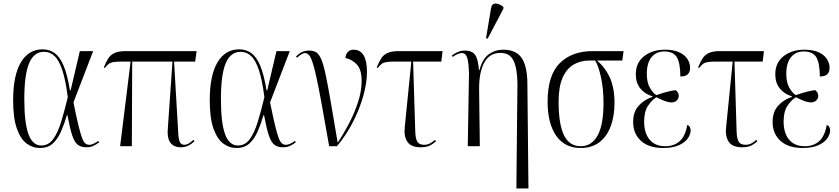

<svg xmlns="http://www.w3.org/2000/svg" viewBox="-20 -824 4729 1082"><path d="M205 10Q163 10 129 -16Q95 -42 74.5 -101Q54 -160 54 -259Q54 -399 97.5 -472.5Q141 -546 220 -546Q259 -546 288.5 -524.5Q318 -503 339 -452.5Q360 -402 374 -315H378L430 -536H505L394 -247Q410 -167 421.5 -119.5Q433 -72 442 -48Q451 -24 460.5 -16Q470 -8 483 -8Q496 -8 510.5 -15.5Q525 -23 534 -30L539 -22Q526 -12 508.5 -3Q491 6 466 6Q437 6 418.5 -8Q400 -22 387 -61Q374 -100 360 -175H357Q342 -124 323.5 -82Q305 -40 277 -15Q249 10 205 10ZM213 -4Q253 -4 279 -39Q305 -74 324 -135.5Q343 -197 362 -276Q350 -371 331.5 -427.5Q313 -484 287.5 -508Q262 -532 228 -532Q171 -532 144 -467.5Q117 -403 117 -267Q117 -131 140.5 -67.5Q164 -4 213 -4Z M657 0 716 -477H669Q639 -477 621.5 -474.5Q604 -472 593 -464Q582 -456 571 -441L565 -444Q577 -474 590 -494.5Q603 -515 626 -525.5Q649 -536 689 -536H1088L1080 -477H961L984 -81Q986 -37 994 -22.5Q1002 -8 1020 -8Q1041 -8 1070 -36L1076 -28Q1055 -9 1037 -1.5Q1019 6 1000 6Q915 6 926 -104L952 -477H725L723 0Z M1313 10Q1271 10 1237 -16Q1203 -42 1182.5 -101Q1162 -160 1162 -259Q1162 -399 1205.5 -472.5Q1249 -546 1328 -546Q1367 -546 1396.5 -524.5Q1426 -503 1447 -452.5Q1468 -402 1482 -315H1486L1538 -536H1613L1502 -247Q1518 -167 1529.5 -119.5Q1541 -72 1550 -48Q1559 -24 1568.5 -16Q1578 -8 1591 -8Q1604 -8 1618.5 -15.5Q1633 -23 1642 -30L1647 -22Q1634 -12 1616.5 -3Q1599 6 1574 6Q1545 6 1526.5 -8Q1508 -22 1495 -61Q1482 -100 1468 -175H1465Q1450 -124 1431.5 -82Q1413 -40 1385 -15Q1357 10 1313 10ZM1321 -4Q1361 -4 1387 -39Q1413 -74 1432 -135.5Q1451 -197 1470 -276Q1458 -371 1439.5 -427.5Q1421 -484 1395.5 -508Q1370 -532 1336 -532Q1279 -532 1252 -467.5Q1225 -403 1225 -267Q1225 -131 1248.5 -67.5Q1272 -4 1321 -4Z M1835 0Q1811 -137 1794 -230.5Q1777 -324 1764.5 -382.5Q1752 -441 1741.5 -472Q1731 -503 1721 -514Q1711 -525 1699 -525Q1682 -525 1654 -499L1648 -506Q1664 -522 1681.5 -530.5Q1699 -539 1723 -539Q1747 -539 1763 -528.5Q1779 -518 1791.5 -487.5Q1804 -457 1816 -399.5Q1828 -342 1844 -249.5Q1860 -157 1883 -20Q1916 -69 1947 -128.5Q1978 -188 1998 -249.5Q2018 -311 2018 -368Q2018 -431 1991.5 -460Q1965 -489 1927 -497Q1928 -519 1940.5 -531.5Q1953 -544 1972 -544Q2048 -544 2048 -418Q2048 -357 2027 -282.5Q2006 -208 1968 -134.5Q1930 -61 1879 0Z M2351 6Q2297 6 2276 -24.5Q2255 -55 2261 -108L2298 -477H2207Q2177 -477 2159.5 -474.5Q2142 -472 2131 -464Q2120 -456 2109 -441L2103 -444Q2115 -474 2128 -494.5Q2141 -515 2164 -525.5Q2187 -536 2227 -536H2474L2467 -477H2308L2320 -87Q2321 -44 2331.5 -26Q2342 -8 2371 -8Q2389 -8 2404.5 -16.5Q2420 -25 2431 -36L2437 -28Q2416 -9 2397 -1.5Q2378 6 2351 6Z M2890 238 2896 -353Q2895 -438 2874 -482Q2853 -526 2800 -526Q2739 -526 2709 -471Q2679 -416 2680 -319L2684 0H2616L2623 -412Q2621 -474 2612.5 -499.5Q2604 -525 2583 -525Q2574 -525 2560.5 -520Q2547 -515 2531 -503L2526 -511Q2543 -524 2561 -531.5Q2579 -539 2600 -539Q2641 -539 2658 -514Q2675 -489 2679 -429H2682Q2699 -493 2735 -518.5Q2771 -544 2816 -544Q2887 -544 2919 -498.5Q2951 -453 2952 -355L2958 238ZM2728 -606 2719 -609 2747 -776Q2751 -805 2773.5 -804Q2796 -803 2817 -785V-775Z M3252 10Q3162 10 3114 -59.5Q3066 -129 3066 -251Q3066 -400 3134.5 -468Q3203 -536 3320 -536H3494L3487 -483H3344Q3391 -444 3417 -386Q3443 -328 3443 -245Q3443 -171 3422 -113.5Q3401 -56 3358.5 -23Q3316 10 3252 10ZM3253 0Q3314 0 3347.5 -60Q3381 -120 3381 -244Q3381 -323 3367 -387.5Q3353 -452 3334 -483H3303Q3252 -483 3212.5 -460Q3173 -437 3150.5 -386Q3128 -335 3128 -250Q3128 -125 3158 -62.5Q3188 0 3253 0Z M3717 10Q3636 10 3592 -30.5Q3548 -71 3548 -136Q3548 -193 3578.5 -227.5Q3609 -262 3657 -278V-281Q3614 -294 3588.5 -325.5Q3563 -357 3563 -405Q3563 -471 3610 -507.5Q3657 -544 3727 -544Q3777 -544 3808.5 -529Q3840 -514 3854.5 -490.5Q3869 -467 3869 -442Q3869 -419 3856.5 -406Q3844 -393 3814 -393Q3814 -466 3795 -500Q3776 -534 3723 -534Q3678 -534 3651.5 -501.5Q3625 -469 3625 -408Q3625 -358 3643 -328Q3661 -298 3679 -288Q3748 -312 3788 -316Q3795 -311 3800 -303Q3805 -295 3805 -283Q3805 -268 3793.5 -257.5Q3782 -247 3765 -247Q3748 -247 3728.5 -254Q3709 -261 3679 -276Q3653 -260 3631.5 -227.5Q3610 -195 3610 -139Q3610 -74 3641 -37Q3672 0 3728 0Q3778 0 3810 -28Q3842 -56 3853 -120Q3872 -113 3872 -89Q3872 -67 3856 -44Q3840 -21 3805.5 -5.5Q3771 10 3717 10Z M4162 6Q4108 6 4087 -24.5Q4066 -55 4072 -108L4109 -477H4018Q3988 -477 3970.5 -474.5Q3953 -472 3942 -464Q3931 -456 3920 -441L3914 -444Q3926 -474 3939 -494.5Q3952 -515 3975 -525.5Q3998 -536 4038 -536H4285L4278 -477H4119L4131 -87Q4132 -44 4142.5 -26Q4153 -8 4182 -8Q4200 -8 4215.5 -16.5Q4231 -25 4242 -36L4248 -28Q4227 -9 4208 -1.5Q4189 6 4162 6Z M4503 10Q4422 10 4378 -30.5Q4334 -71 4334 -136Q4334 -193 4364.5 -227.5Q4395 -262 4443 -278V-281Q4400 -294 4374.5 -325.5Q4349 -357 4349 -405Q4349 -471 4396 -507.5Q4443 -544 4513 -544Q4563 -544 4594.5 -529Q4626 -514 4640.5 -490.5Q4655 -467 4655 -442Q4655 -419 4642.5 -406Q4630 -393 4600 -393Q4600 -466 4581 -500Q4562 -534 4509 -534Q4464 -534 4437.5 -501.5Q4411 -469 4411 -408Q4411 -358 4429 -328Q4447 -298 4465 -288Q4534 -312 4574 -316Q4581 -311 4586 -303Q4591 -295 4591 -283Q4591 -268 4579.5 -257.5Q4568 -247 4551 -247Q4534 -247 4514.5 -254Q4495 -261 4465 -276Q4439 -260 4417.5 -227.5Q4396 -195 4396 -139Q4396 -74 4427 -37Q4458 0 4514 0Q4564 0 4596 -28Q4628 -56 4639 -120Q4658 -113 4658 -89Q4658 -67 4642 -44Q4626 -21 4591.5 -5.5Q4557 10 4503 10Z"/></svg>

Font: Noto Serif Display Condensed Light
Style: Regular
Weight: 300
Width: 3
Designer: Monotype Design Team
Foundry: Monotype Imaging Inc.
Version: Version 2.009